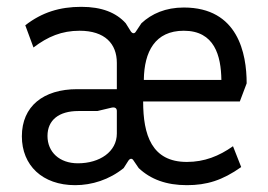

<svg xmlns="http://www.w3.org/2000/svg" viewBox="-20 -532 785 562"><path d="M200 10C249 10 300 -6 342 -40L356 -62C361 -69 367 -69 371 -62L386 -40C421 -7 467 10 527 10C585 10 631 -4 686 -43L662 -104C621 -75 578 -58 527 -58C424 -58 399 -137 399 -235H682L702 -288C702 -375 677 -510 518 -510C465 -510 424 -492 394 -464L378 -440C374 -433 368 -433 363 -440L348 -464C320 -495 278 -512 218 -512C155 -512 103 -496 54 -458L78 -393C120 -425 161 -442 213 -442C287 -442 322 -404 322 -348V-271H206C107 -271 44 -221 44 -133C44 -48 104 10 200 10ZM208 -54C154 -54 119 -87 119 -134C119 -181 153 -207 209 -207H265L307 -217C317 -219 322 -215 322 -207V-141C322 -88 272 -54 208 -54ZM628 -298H401C402 -381 434 -442 518 -442C608 -442 627 -369 628 -298Z"/></svg>

Font: Finlandica
Style: Regular
Weight: 400
Designer: Niklas Ekholm, Juho Hiilivirta, Jaakko Suomalainen
Foundry: Helsinki Type Studio
Version: Version 2.000;Glyphs 3.2 (3202)